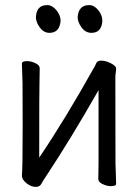

<svg xmlns="http://www.w3.org/2000/svg" viewBox="-20 -721 540 754"><path d="M121 13Q102 13 84 -1.5Q66 -16 66 -31Q69 -61 69 -225Q69 -374 68.5 -395Q68 -416 67 -438.5Q66 -461 66 -471Q66 -481 86 -481Q102 -481 119 -473Q136 -465 136 -453L135 -394Q134 -376 134 -102Q236 -253 349 -455Q351 -457 358 -473Q363 -483 378 -483Q388 -483 401.5 -478.5Q415 -474 425.5 -466.5Q436 -459 436 -452Q436 -442 434.5 -435.5Q433 -429 433 -415Q433 -100 433.5 -79.5Q434 -59 435 -35Q436 -11 436 1Q436 10 415 10Q400 10 383 2Q366 -6 366 -18Q366 -43 367 -81V-367Q259 -177 159 -26Q150 -13 143 0Q136 13 121 13ZM174 -592Q152 -592 136.5 -613Q121 -634 121 -653Q123 -701 165 -701Q185 -701 201.5 -681Q218 -661 218 -639Q214 -592 174 -592ZM339 -592Q316 -592 300.5 -613Q285 -634 285 -653Q288 -701 330 -701Q350 -701 366 -681Q382 -661 382 -639Q379 -592 339 -592Z"/></svg>

Font: Moon Stars Kai HW
Style: Regular
Weight: 400
Designer: GuiWonder
Version: Version 1.101